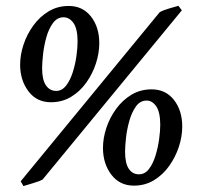

<svg xmlns="http://www.w3.org/2000/svg" viewBox="-20 -624 694 661"><path d="M321.8 -475.1Q321.8 -441.4 310.3 -405.8Q298.8 -370.1 277.1 -339.6Q255.4 -309.1 224.6 -290.5Q193.8 -272 155.3 -272Q106.4 -272 77.9 -309.8Q49.3 -347.7 49.3 -401.4Q49.3 -435.1 61 -470.5Q72.8 -505.9 94.7 -536.1Q116.7 -566.4 147.5 -585Q178.2 -603.5 216.8 -603.5Q264.6 -603.5 293.2 -567.1Q321.8 -530.8 321.8 -475.1ZM606 -588.4 127 -6.3Q116.7 0 94.7 6.3Q72.8 12.7 60.5 16.6L51.3 0L529.8 -582Q542 -588.9 561.8 -594.7Q581.5 -600.6 594.2 -604ZM607.4 -188Q607.4 -153.8 595.7 -118.4Q584 -83 562.3 -52.5Q540.5 -22 509.8 -3.4Q479 15.1 440.9 15.1Q392.1 15.1 363.3 -22.7Q334.5 -60.5 334.5 -114.7Q334.5 -148.4 346.2 -183.8Q357.9 -219.2 379.9 -249.3Q401.9 -279.3 432.6 -297.9Q463.4 -316.4 502 -316.4Q550.3 -316.4 578.9 -280Q607.4 -243.7 607.4 -188ZM247.1 -481Q247.1 -524.4 233.2 -544.4Q219.2 -564.5 198.7 -564.5Q176.8 -564.5 162.1 -544.4Q147.5 -524.4 139.4 -495.1Q131.3 -465.8 128.2 -436.5Q125 -407.2 125 -389.2Q125 -349.1 138.2 -330.1Q151.4 -311 173.3 -311Q193.4 -311 207.5 -329.3Q221.7 -347.7 230.5 -375.2Q239.3 -402.8 243.2 -431.6Q247.1 -460.4 247.1 -481ZM531.7 -193.8Q531.7 -237.3 518.1 -257.6Q504.4 -277.8 484.9 -277.8Q462.4 -277.8 448 -257.6Q433.6 -237.3 425.3 -208Q417 -178.7 413.8 -149.4Q410.6 -120.1 410.6 -102.1Q410.6 -62 423.3 -43Q436 -23.9 458.5 -23.9Q479 -23.9 492.9 -42.2Q506.8 -60.5 515.4 -88.4Q523.9 -116.2 527.8 -144.8Q531.7 -173.3 531.7 -193.8Z"/></svg>

Font: Gentium Book Plus
Style: Italic
Weight: 400
Italic angle: -8°
Designer: Victor Gaultney, Annie Olsen, Iska Routamaa, Becca Hirsbrunner
Foundry: SIL International
Version: Version 6.101